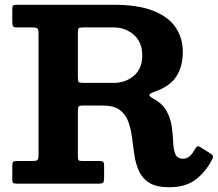

<svg xmlns="http://www.w3.org/2000/svg" viewBox="-20 -770 913 805"><path d="M869 -101Q843.5 -50.5 801.2 -17.8Q759 15 689 15Q635.5 15 606 -3.5Q576.5 -22 562.8 -52.5Q549 -83 543.5 -119.8Q538 -156.5 533.5 -193Q529 -229.5 518 -260Q507 -290.5 482.2 -309Q457.5 -327.5 411.5 -327.5H327.5Q312 -327.5 309.2 -322.8Q306.5 -318 306.5 -302.5V-113.5Q306.5 -102 309.5 -98.5Q312.5 -95 324.5 -95H397Q409 -95 412.8 -91.2Q416.5 -87.5 416.5 -74.5V-25.5Q416.5 -9.5 412.8 -4.8Q409 0 393 0H50Q38.5 0 35 -3.2Q31.5 -6.5 31.5 -17.5V-75.5Q31.5 -88 35.2 -91.5Q39 -95 51 -95H115Q131.5 -95 136.5 -98.8Q141.5 -102.5 141.5 -119V-630.5Q141.5 -647 136.5 -651Q131.5 -655 115.5 -655H52Q37.5 -655 34.5 -660Q31.5 -665 31.5 -679.5V-732Q31.5 -743.5 35 -746.8Q38.5 -750 49.5 -750H456.5Q559.5 -750 623.2 -724.5Q687 -699 716.8 -654.5Q746.5 -610 746.5 -552.5Q746.5 -491.5 719.2 -449.2Q692 -407 625.5 -384.5Q609 -378.5 606.5 -372.8Q604 -367 622 -357Q662 -335.5 679 -303.5Q696 -271.5 700.5 -237Q705 -202.5 706.2 -172.2Q707.5 -142 715.5 -123.2Q723.5 -104.5 749 -104.5Q776.5 -104.5 797.5 -145Q803 -154 807.2 -156.2Q811.5 -158.5 821.5 -152L860 -128Q870.5 -121.5 872.5 -116Q874.5 -110.5 869 -101ZM331 -422.5H456.5Q506 -422.5 541.2 -452.2Q576.5 -482 576.5 -537.5Q576.5 -593 541.2 -624Q506 -655 456.5 -655H328.5Q312.5 -655 309.5 -651.2Q306.5 -647.5 306.5 -631.5V-446Q306.5 -429 310.2 -425.8Q314 -422.5 331 -422.5Z"/></svg>

Font: Besley*
Style: Bold
Weight: 700
Designer: Owen Earl
Foundry: indestructible type*
Version: Version 2.000; ttfautohint (v1.8.3)